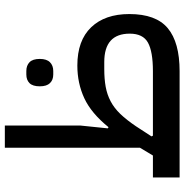

<svg xmlns="http://www.w3.org/2000/svg" viewBox="-4 -776 780 813"><g transform="rotate(-90 386.5 -370.0)"><path d="M41 -113H134L167 -168V-740H261V-421L249 -304L254 -301Q313 -374 376.5 -403.5Q440 -433 515 -433Q621 -433 677 -374.5Q733 -316 733 -213Q733 -100 673 -50Q613 0 491 0H41ZM215 -119 218 -113H491Q574 -113 612 -134Q650 -155 650 -211Q650 -319 530 -319H500Q458 -319 425 -313Q392 -307 363.5 -292Q335 -277 310 -251Q285 -225 258 -185ZM477 -535Q454 -535 440.5 -549Q427 -563 427 -592Q427 -622 440.5 -635.5Q454 -649 477 -649H492Q515 -649 529 -635.5Q543 -622 543 -592Q543 -563 529 -549Q515 -535 492 -535Z"/></g></svg>

Font: IBM Plex Sans Arabic Medm
Style: Regular
Weight: 500
Designer: Mike Abbink, Paul van der Laan, Pieter van Rosmalen, Wael Morcos, Khajak Apelian
Foundry: Bold Monday
Version: Version 1.005